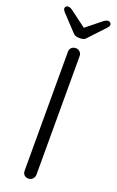

<svg xmlns="http://www.w3.org/2000/svg" viewBox="-169 -927 589 968"><g transform="rotate(20 125.0 -442.5)"><path d="M125 0Q111 0 102.5 -8.5Q94 -17 94 -31V-669Q94 -683 103 -691.5Q112 -700 126 -700Q139 -700 148 -691Q157 -682 157 -669V-31Q156 -18 147 -9Q138 0 125 0ZM249 -870Q249 -862 241 -853L164 -771Q153 -754 131 -754H120Q99 -754 86 -771L10 -852Q2 -861 2 -869Q2 -875 6.5 -879.5Q11 -884 18 -884Q30 -884 45 -872L128 -810L205 -872Q221 -885 232 -885Q239 -885 244 -880.5Q249 -876 249 -870Z"/></g></svg>

Font: Quicksand
Style: Regular
Weight: 400
Designer: Andrew Paglinawan
Foundry: Andrew Paglinawan
Version: Version 3.000